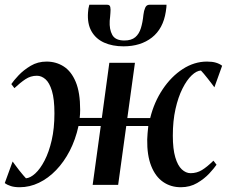

<svg xmlns="http://www.w3.org/2000/svg" viewBox="-30 -776 952 806"><path d="M52.5 10Q31 10 15.8 5.2Q0.5 0.5 -10 -7.5L23 -98Q27 -93 34.2 -82.8Q41.5 -72.5 50.2 -61.5Q59 -50.5 66.8 -41.2Q74.5 -32 79 -27.5Q97.5 -29 118.2 -48Q139 -67 157.2 -102.2Q175.5 -137.5 187 -187.2Q198.5 -237 198.5 -300Q198.5 -360 188 -394.5Q177.5 -429 160.8 -443.5Q144 -458 125 -458Q98.5 -458 76.8 -443.5Q55 -429 30.5 -406L17.5 -423Q27 -437.5 48 -459.8Q69 -482 98.8 -499.8Q128.5 -517.5 165.5 -517.5Q205.5 -517.5 237.5 -497Q269.5 -476.5 288 -432Q306.5 -387.5 306.5 -315Q306.5 -306.5 306 -297.5Q305.5 -288.5 304.5 -281H397.5L429 -512.5H536.5L504.5 -280.5H600.5Q617 -347.5 653 -401.2Q689 -455 737.2 -486.2Q785.5 -517.5 839 -517.5Q861 -517.5 876.2 -513Q891.5 -508.5 902.5 -500L870 -409.5Q866 -415 858.5 -425Q851 -435 842.2 -446Q833.5 -457 825.8 -466.2Q818 -475.5 813.5 -480Q795 -479 774.5 -459.5Q754 -440 736 -404.2Q718 -368.5 706.8 -318.8Q695.5 -269 695.5 -206.5Q695.5 -150.5 705.8 -115.8Q716 -81 733.2 -65Q750.5 -49 770 -49Q796 -49 817.5 -62Q839 -75 866 -101.5L879 -84.5Q869.5 -70.5 848.8 -48Q828 -25.5 797.8 -7.8Q767.5 10 729 10Q687 10 654.8 -12.2Q622.5 -34.5 604.8 -79.2Q587 -124 588 -190.5Q588.5 -202.5 589.5 -216.5Q590.5 -230.5 592.5 -247H500L466 0H359L393 -247H299.5Q287 -190 262.8 -143Q238.5 -96 205.5 -61.8Q172.5 -27.5 133.5 -8.8Q94.5 10 52.5 10ZM420.5 -756Q431 -756 433 -746.2Q435 -736.5 433.5 -721.5Q433.5 -714.5 432.2 -705Q431 -695.5 430.5 -688.5Q428.5 -652.5 441.5 -629.2Q454.5 -606 492 -606Q521.5 -606 537.8 -619.8Q554 -633.5 561.5 -658Q569 -682.5 572 -713.5Q574 -731 579.5 -743.5Q585 -756 597 -756H669Q669 -751.5 668.5 -745.5Q668 -739.5 666 -727Q655 -655.5 607.8 -618.5Q560.5 -581.5 488.5 -581.5Q442 -581.5 407 -597.2Q372 -613 354 -644.8Q336 -676.5 339.5 -724Q340 -732 341.2 -740Q342.5 -748 345 -756Z"/></svg>

Font: Merriweather 120pt Medium
Style: Italic
Weight: 500
Italic angle: -7.8°
Version: Version 2.101